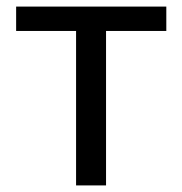

<svg xmlns="http://www.w3.org/2000/svg" viewBox="-20 -563 554 583"><path d="M211 0V-469H29V-543H485V-469H302V0Z"/></svg>

Font: Noto Sans KR
Style: Regular
Weight: 400
Designer: Ryoko NISHIZUKA  (kana, bopomofo & ideographs); Paul D. Hunt (Latin, Greek & Cyrillic); Sandoll Communications , Soo-you
Foundry: Adobe
Version: Version 2.004-H2;hotconv 1.0.118;makeotfexe 2.5.65603